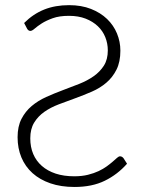

<svg xmlns="http://www.w3.org/2000/svg" viewBox="-20 -736 570 764"><path d="M76 -644.5Q112 -680.5 155.8 -698Q199.5 -715.5 255 -715.5Q304 -715.5 342 -700.5Q380 -685.5 406 -660.5Q432 -635.5 445.5 -602.8Q459 -570 459 -534.5Q459 -489.5 443.5 -458.8Q428 -428 403 -406.8Q378 -385.5 345.8 -371.5Q313.5 -357.5 279.8 -345.2Q246 -333 213.8 -320.8Q181.5 -308.5 156.5 -291Q131.5 -273.5 116 -248.2Q100.5 -223 100.5 -185.5Q100.5 -151 112.2 -123.2Q124 -95.5 146.5 -75.8Q169 -56 201.5 -45.2Q234 -34.5 275.5 -34.5Q306 -34.5 330 -40.5Q354 -46.5 372.5 -55.2Q391 -64 405 -74.2Q419 -84.5 429 -93.2Q439 -102 445.8 -108Q452.5 -114 457.5 -114Q465.5 -114 471.5 -106.5L485.5 -84.5Q447.5 -41.5 397 -16.8Q346.5 8 276.5 8Q222.5 8 180.5 -6.5Q138.5 -21 109.5 -47Q80.5 -73 65.2 -109.5Q50 -146 50 -190Q50 -233 65.5 -263Q81 -293 106.2 -314.2Q131.5 -335.5 163.8 -350Q196 -364.5 229.5 -377Q263 -389.5 295.2 -402.2Q327.5 -415 352.8 -432.8Q378 -450.5 393.5 -475Q409 -499.5 409 -535.5Q409 -563 399 -588Q389 -613 369.2 -631.8Q349.5 -650.5 320.8 -661.8Q292 -673 254.5 -673Q216 -673 189.8 -663.5Q163.5 -654 146 -642.8Q128.5 -631.5 118 -622.2Q107.5 -613 101 -613Q93 -613 88 -621.5Z"/></svg>

Font: Lato 2
Style: Regular
Weight: 300
Designer: Lukasz Dziedzic with Adam Twardoch and Botio Nikoltchev
Foundry: tyPoland Lukasz Dziedzic
Version: Version 2.015; 2015-08-06; http://www.latofonts.com/